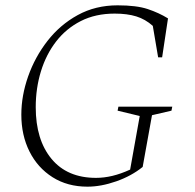

<svg xmlns="http://www.w3.org/2000/svg" viewBox="-20 -690 732 720"><path d="M308 10Q233 10 177 -25.5Q121 -61 90.5 -122Q60 -183 60 -260Q60 -331 85.5 -403.5Q111 -476 158 -536.5Q205 -597 271.5 -633.5Q338 -670 421 -670Q492 -670 534 -656Q576 -642 610 -621L588 -475H573L553 -593Q525 -618 491 -628.5Q457 -639 410 -639Q338 -639 283 -611Q228 -583 190.5 -534.5Q153 -486 133.5 -422.5Q114 -359 114 -288Q114 -166 173 -94.5Q232 -23 340 -23Q370 -23 401.5 -30.5Q433 -38 468 -54L504 -255L421 -275L424 -290H626L623 -275L550 -258L515 -64Q473 -30 416 -10Q359 10 308 10Z"/></svg>

Font: Spectral ExtraLight
Style: Italic
Weight: 275
Italic angle: -10°
Designer: Jean-Baptiste Levee
Foundry: Production Type
Version: Version 2.001